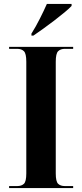

<svg xmlns="http://www.w3.org/2000/svg" viewBox="-20 -951 415 971"><path d="M26 0V-10H67Q89 -10 101 -21.5Q113 -33 113 -74V-639Q113 -680 101 -692Q89 -704 67 -704H26V-714H350V-704H308Q286 -704 274 -692Q262 -680 262 -639V-74Q262 -33 274 -21.5Q286 -10 308 -10H350V0ZM139 -781Q160 -814 181 -855.5Q202 -897 217 -931H342V-921Q330 -908 306.5 -888.5Q283 -869 255 -847.5Q227 -826 199 -806Q171 -786 149 -771H139Z"/></svg>

Font: Noto Serif Display SemiCondensed
Style: Bold
Weight: 700
Width: 4
Designer: Monotype Design Team
Foundry: Monotype Imaging Inc.
Version: Version 2.009